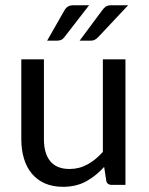

<svg xmlns="http://www.w3.org/2000/svg" viewBox="-20 -703 565 730"><path d="M61 0ZM147 -477.5V-173.3Q147 -119.6 171.1 -90.1Q195.3 -60.5 244.6 -60.5Q281.2 -60.5 312.7 -77.9Q344.2 -95.2 371.1 -125.5V-477.5H457V0H405.3Q396.5 0 390.6 -4.2Q384.8 -8.3 383.8 -17.6L376 -68.4Q345.2 -34.2 307.4 -13.4Q269.5 7.3 219.7 7.3Q180.7 7.3 151.1 -5.6Q121.6 -18.6 101.6 -42.2Q81.5 -65.9 71.3 -99.4Q61 -132.8 61 -173.3V-477.5ZM318.8 -683.1 224.6 -561.5Q218.8 -553.7 211.7 -551Q204.6 -548.3 194.8 -548.3H159.2L224.1 -662.1Q230 -672.9 238 -678Q246.1 -683.1 261.7 -683.1ZM467.3 -683.1 353 -561.5Q346.2 -554.7 339.8 -551.5Q333.5 -548.3 323.7 -548.3H282.7L367.2 -662.1Q374.5 -672.4 381.8 -677.7Q389.2 -683.1 404.8 -683.1Z"/></svg>

Font: Carlito
Style: Regular
Weight: 400
Designer: Lukasz Dziedzic
Foundry: tyPoland Lukasz Dziedzic
Version: Version 1.103; Beta1; all basic design good, some composites